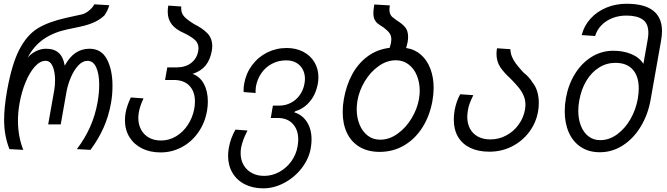

<svg xmlns="http://www.w3.org/2000/svg" viewBox="-20 -816 3640 1048"><path d="M2.5 -163.5Q2.5 -228 18 -318Q44 -465 85.2 -544.8Q126.5 -624.5 185.2 -660.8Q244 -697 341 -718.5L427 -737.5Q446.5 -742 466.8 -759Q487 -776 494.5 -792.5L576.5 -787.5Q569 -760 550.5 -732.5Q508 -690 420.5 -671L345 -655Q272.5 -639.5 218.8 -602.8Q165 -566 131 -501.5Q152 -525.5 178.5 -537.8Q205 -550 231.5 -550Q276 -550 300.8 -527.2Q325.5 -504.5 333.5 -457.5Q382.5 -550 468.5 -550Q533 -550 563.5 -492.8Q594 -435.5 594 -347.5Q594 -298.5 586 -254Q573 -181 545.2 -118.8Q517.5 -56.5 474 2L399.5 -2Q444 -60.5 472.2 -124.2Q500.5 -188 513 -260Q521.5 -310 521.5 -352.5Q521.5 -412.5 505.2 -448.2Q489 -484 457.5 -484Q430.5 -484 406.8 -458Q383 -432 366.5 -393Q350 -354 343 -315.5L311.5 -137H243L275.5 -320.5Q280.5 -347.5 280.5 -378Q280.5 -424 267.5 -454Q254.5 -484 229 -484Q198.5 -484 170 -452.2Q141.5 -420.5 119.5 -367.2Q97.5 -314 86.5 -251Q78 -203 78 -158Q78 -71 107 2L31.5 -2Q17 -39 9.8 -77.8Q2.5 -116.5 2.5 -163.5Z M662 -159.5Q662 -180.5 665.5 -200Q672.5 -238.5 694 -284L763.5 -279Q744 -239 737.5 -201.5Q735 -185 735 -172Q735 -137 749.8 -109Q764.5 -81 792.5 -65Q820.5 -49 859 -49Q903 -49 941.5 -72.2Q980 -95.5 1006 -135.5Q1032 -175.5 1040.5 -223Q1044 -242 1044 -262Q1044 -316.5 1013.8 -348Q983.5 -379.5 928 -379.5H881L893 -448H943Q991.5 -448 1023 -472Q1054.5 -496 1062 -537.5Q1063.5 -546 1063.5 -552.5Q1063.5 -580 1044.2 -597.8Q1025 -615.5 985.5 -635Q939.5 -654.5 917.5 -683Q895.5 -711.5 895.5 -752Q895.5 -767.5 898.5 -785.5L969.5 -780.5Q969 -777 969 -770Q969 -743 986.5 -724.5Q1004 -706 1040.5 -684Q1086.5 -661 1112.5 -633.8Q1138.5 -606.5 1138.5 -563.5Q1138.5 -553 1136 -538Q1127 -489 1102.2 -458.5Q1077.5 -428 1032 -413L1028 -414Q1070.5 -399.5 1092.5 -358.8Q1114.5 -318 1114.5 -262Q1114.5 -237 1110 -210.5Q1098.5 -145 1062.2 -93.2Q1026 -41.5 972.2 -12.8Q918.5 16 856.5 16Q798.5 16 754.5 -6.2Q710.5 -28.5 686.2 -68.2Q662 -108 662 -159.5Z M1225 34Q1225 15 1229 -9Q1237.5 -59 1265 -108.5L1331 -103.5Q1304 -52.5 1296 -9.5Q1293.5 3 1293.5 20Q1293.5 56.5 1309.5 84.5Q1325.5 112.5 1354.5 128.2Q1383.5 144 1422 144Q1466 144 1505.2 122.2Q1544.5 100.5 1570.8 63.5Q1597 26.5 1604.5 -18Q1608 -40 1608 -54Q1608 -107.5 1578.2 -139.8Q1548.5 -172 1496.5 -172H1458L1469.5 -239.5H1504Q1538.5 -239.5 1567.8 -254.8Q1597 -270 1616.5 -297.5Q1636 -325 1642 -360Q1644.5 -375 1644.5 -385.5Q1644.5 -414.5 1632.2 -437.5Q1620 -460.5 1597 -473.5Q1574 -486.5 1542.5 -486.5Q1499.5 -486.5 1464.5 -468Q1429.5 -449.5 1407 -417.2Q1384.5 -385 1377 -344Q1374.5 -325.5 1375 -308.5L1310 -313.5Q1309.5 -317.5 1309.5 -325Q1309.5 -338.5 1312.5 -358Q1322.5 -415 1355.5 -459.8Q1388.5 -504.5 1437.8 -529.2Q1487 -554 1545 -554Q1595 -554 1634.5 -533.8Q1674 -513.5 1696 -477Q1718 -440.5 1718 -394.5Q1718 -378 1715 -360.5Q1704.5 -302 1671.8 -262.5Q1639 -223 1592 -209L1586 -203Q1630 -189.5 1655.2 -150.5Q1680.5 -111.5 1680.5 -54.5Q1680.5 -31.5 1676 -6Q1665.5 52 1626.5 102.2Q1587.5 152.5 1531.5 182.2Q1475.5 212 1417 212Q1360 212 1316.5 190Q1273 168 1249 127.5Q1225 87 1225 34Z M1850.5 -204.5Q1850.5 -240 1857 -276Q1870 -350 1902.2 -409.8Q1934.5 -469.5 1986.2 -508Q2038 -546.5 2107 -555L2114 -581Q2116 -595 2116 -600Q2116 -621.5 2106.2 -635Q2096.5 -648.5 2074.5 -665.5Q2051.5 -680 2041.2 -688Q2031 -696 2024.5 -709.5Q2018 -723 2018 -745.5Q2018 -760.5 2023 -791.5L2108 -786.5Q2105.5 -771.5 2105.5 -763Q2105.5 -748 2110.5 -738.2Q2115.5 -728.5 2120 -724.5Q2124.5 -720.5 2146 -704.5Q2177.5 -685 2192.5 -666Q2207.5 -647 2207.5 -615Q2207.5 -599.5 2205 -586.5L2197 -554Q2244 -547 2277.8 -517.2Q2311.5 -487.5 2329.2 -440.5Q2347 -393.5 2347 -336Q2347 -305 2340.5 -266Q2326 -184.5 2286.2 -121.2Q2246.5 -58 2186.2 -22.5Q2126 13 2052.5 13Q1988 13 1942.5 -14.2Q1897 -41.5 1873.8 -90.5Q1850.5 -139.5 1850.5 -204.5ZM2267 -276Q2271 -300 2271 -320.5Q2271 -365.5 2255.5 -403.5Q2240 -441.5 2210.5 -464.2Q2181 -487 2141 -487Q2091.5 -487 2046.8 -455.2Q2002 -423.5 1971.2 -372.5Q1940.5 -321.5 1931 -266Q1927 -241 1927 -220Q1927 -175 1942.2 -137Q1957.5 -99 1986.5 -76.2Q2015.5 -53.5 2055.5 -53.5Q2104.5 -53.5 2149.8 -85.8Q2195 -118 2226.2 -169.5Q2257.5 -221 2267 -276Z M2457 -163Q2457 -187 2461.5 -214Q2465.5 -236 2473.2 -259.2Q2481 -282.5 2492 -301.5L2563.5 -296.5Q2551 -271 2544 -252.2Q2537 -233.5 2534 -214.5Q2530.5 -192.5 2530.5 -178.5Q2530.5 -142 2545.2 -114Q2560 -86 2588.5 -70.5Q2617 -55 2656.5 -55Q2703 -55 2743.5 -76.8Q2784 -98.5 2810.8 -135.8Q2837.5 -173 2845.5 -217Q2848 -233 2848 -244.5Q2848 -271 2838.2 -293.8Q2828.5 -316.5 2812.2 -336.8Q2796 -357 2768 -385.5Q2730 -420 2710 -450.5Q2690 -481 2690 -522.5Q2690 -537 2693 -552.5L2766 -547.5Q2766.5 -525 2774.8 -505.5Q2783 -486 2796.5 -468.2Q2810 -450.5 2835.5 -422Q2870 -394.5 2887.5 -364.5Q2903.5 -345.5 2912.2 -316.8Q2921 -288 2921 -254Q2921 -229.5 2917 -208Q2906 -145 2868 -94.8Q2830 -44.5 2773.5 -16.2Q2717 12 2651.5 12Q2590.5 12 2546.8 -9Q2503 -30 2480 -69.2Q2457 -108.5 2457 -163Z M3062.5 -208.5Q3062.5 -244.5 3069 -280.5Q3082 -353.5 3118.2 -412.5Q3154.5 -471.5 3208.8 -505.2Q3263 -539 3327.5 -539Q3382 -539 3426 -520.8Q3470 -502.5 3492 -467.5L3515 -598Q3519 -621 3519 -636.5Q3519 -687.5 3488.2 -709.2Q3457.5 -731 3398.5 -731Q3357.5 -731 3322.2 -717Q3287 -703 3262.5 -677.8Q3238 -652.5 3228.5 -619.5L3155 -624.5Q3168 -675.5 3203.2 -714.2Q3238.5 -753 3289.5 -774.2Q3340.5 -795.5 3400 -795.5Q3593.5 -795.5 3593.5 -645.5Q3593.5 -626 3588.5 -595L3531.5 -273Q3517.5 -192 3478.2 -126.5Q3439 -61 3380.8 -23Q3322.5 15 3254 15Q3193.5 15 3150.2 -13.8Q3107 -42.5 3084.8 -93Q3062.5 -143.5 3062.5 -208.5ZM3461 -275.5Q3466.5 -307.5 3466.5 -333Q3466.5 -399.5 3433.8 -436.2Q3401 -473 3339 -473Q3290.5 -473 3249.2 -447Q3208 -421 3180 -374Q3152 -327 3141.5 -265.5Q3136.5 -239 3136.5 -211Q3136.5 -165.5 3150.8 -129.2Q3165 -93 3192 -72Q3219 -51 3256.5 -51Q3304.5 -51 3347.8 -82.2Q3391 -113.5 3420.8 -165Q3450.5 -216.5 3461 -275.5Z"/></svg>

Font: JuliaMono Light
Style: Italic
Weight: 300
Italic angle: -9°
Monospace: yes
Designer: cormullion
Foundry: corm
Version: Version 0.054; ttfautohint (v1.8.4)